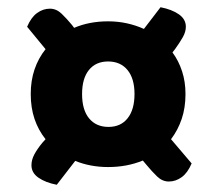

<svg xmlns="http://www.w3.org/2000/svg" viewBox="-20 -552 605 531"><path d="M493 -292Q493 -254 482.5 -223Q472 -192 453 -167L510 -100Q499 -74 482.5 -62Q466 -50 447 -50Q429 -50 414.5 -64Q400 -78 386 -95L375 -108Q331 -90 279 -90Q230 -90 188 -107L137 -41Q106 -47 86.5 -60.5Q67 -74 67 -95Q67 -110 75 -125Q83 -140 97 -157L106 -167Q86 -192 75.5 -223Q65 -254 65 -292Q65 -329 75.5 -360Q86 -391 106 -416L55 -478Q66 -504 82.5 -516Q99 -528 118 -528Q136 -528 150.5 -514Q165 -500 179 -483L185 -475Q227 -493 279 -493Q306 -493 331 -487.5Q356 -482 378 -472L424 -532Q455 -526 474.5 -512.5Q494 -499 494 -478Q494 -464 485.5 -449Q477 -434 464 -416L457 -407Q474 -384 483.5 -355Q493 -326 493 -292ZM207 -292Q207 -248 226.5 -224.5Q246 -201 280 -201Q314 -201 333 -225Q352 -249 352 -292Q352 -335 332.5 -358.5Q313 -382 279 -382Q245 -382 226 -358.5Q207 -335 207 -292Z"/></svg>

Font: Baloo Bhaina
Style: Regular
Weight: 400
Designer: Manish Minz, Shuchita Grover and Ek Type
Foundry: Ek Type
Version: Version 1.443;PS 1.000;hotconv 16.6.51;makeotf.lib2.5.65220;